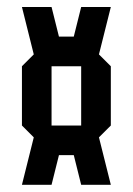

<svg xmlns="http://www.w3.org/2000/svg" viewBox="-20 -603 373 540"><path d="M75 -450 41.7 -583.3H125L145.8 -500H187.5L208.3 -583.3H291.7L258.3 -450L291.7 -416.7V-250L258.3 -216.7L291.7 -83.3H208.3L187.5 -166.7H145.8L125 -83.3H41.7L75 -216.7L41.7 -250V-416.7ZM125 -416.7V-250H208.3V-416.7Z"/></svg>

Font: Yulong
Style: Regular
Weight: 400
Designer: GGBotNet
Foundry: f0n7.com
Version: 1.00